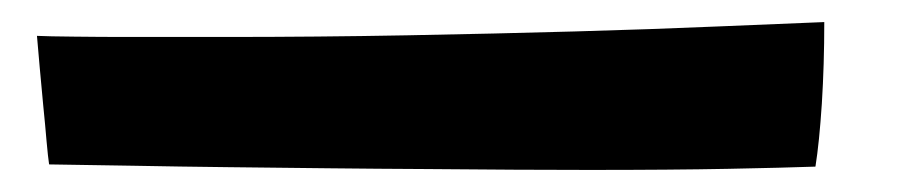

<svg xmlns="http://www.w3.org/2000/svg" viewBox="-20 -44 814 174"><path d="M183 -10.5Q268.5 -10.5 349 -12Q429.5 -13.5 500.8 -15.5Q572 -17.5 629.8 -20Q687.5 -22.5 727 -24Q727 14.5 724.8 49.8Q722.5 85 719 107Q691 108 640 109Q589 110 514 110Q484.5 110 446.8 109.8Q409 109.5 366 109.2Q323 109 277.5 108.5Q232 108 187 107.5Q142 107 100.5 106.2Q59 105.5 24.5 105Q23.5 98.5 22.2 84Q21 69.5 19.2 51.8Q17.5 34 16 17.2Q14.5 0.5 13.5 -11.5Q24 -11 47 -10.8Q70 -10.5 97 -10.5Q124 -10.5 147.5 -10.5Q171 -10.5 183 -10.5Z"/></svg>

Font: Grandstander Thin SemiBold
Style: Regular
Weight: 600
Version: Version 1.200